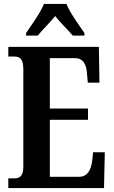

<svg xmlns="http://www.w3.org/2000/svg" viewBox="-20 -951 575 971"><path d="M112 -784V-771H171C193 -799 234 -838 259 -870C283 -838 325 -799 348 -771H407V-784C381 -822 334 -886 316 -931H202C185 -886 137 -822 112 -784ZM22 0H506L510 -181H451L446 -136C440 -92 423 -57 380 -57H232V-345H425V-402H232V-657H358C401 -657 417 -626 420 -578L424 -533H483L480 -714H22V-665H52C77 -665 98 -657 98 -601V-108C98 -64 82 -49 54 -49H22Z"/></svg>

Font: Noto Serif Bengali ExtraCondensed
Style: Regular
Weight: 400
Width: 2
Designer: Juan Bruce, Universal Thirst, Indian Type Foundry and the Monotype Design Team.
Foundry: Monotype Imaging Inc.
Version: Version 2.003